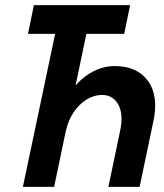

<svg xmlns="http://www.w3.org/2000/svg" viewBox="-20 -730 640 750"><path d="M69.4 0 195.4 -597.8H89.4L112.4 -710H488.2L465.2 -597.8H317.4L263 -337.2L250.8 -360Q269.6 -394 297.6 -419Q325.6 -444 359.1 -458Q392.6 -472 427.8 -472Q516.2 -472 558.4 -413.3Q600.6 -354.6 578.8 -254.6L525.4 0H403.4L449 -218Q463 -282.4 442.5 -320.8Q422 -359.2 378.2 -359.2Q347.8 -359.2 318.7 -341.4Q289.6 -323.6 268.1 -292.1Q246.6 -260.6 237 -217.6L191.4 0Z"/></svg>

Font: Geist Mono
Style: Italic
Weight: 400
Italic angle: -12°
Monospace: yes
Designer: Basement.studio, Andrés Briganti, Mateo Zaragoza
Foundry: Basement.studio, Vercel, Andrés Briganti, Guido Ferreyra, Mateo Zaragoza
Version: Version 1.500